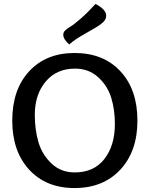

<svg xmlns="http://www.w3.org/2000/svg" viewBox="-20 -941 756 971"><path d="M490 -819Q472 -805 414.5 -773Q357 -741 330 -716Q300 -743 300 -765Q300 -778 310 -787.5Q320 -797 337 -807Q354 -817 389 -847.5Q424 -878 463 -921Q517 -893 517 -862Q517 -838 490 -819ZM357 10Q213 10 127.5 -83Q42 -176 42 -331Q42 -488 127.5 -580.5Q213 -673 357 -673Q503 -673 589 -580.5Q675 -488 675 -331Q675 -176 588.5 -83Q502 10 357 10ZM561 -314Q561 -386 542.5 -446.5Q524 -507 476.5 -550.5Q429 -594 359 -594Q266 -594 211 -528.5Q156 -463 156 -360Q156 -285 174.5 -222Q193 -159 240.5 -114Q288 -69 358 -69Q455 -69 508 -137Q561 -205 561 -314Z"/></svg>

Font: Overlock
Style: Bold
Weight: 700
Designer: Dario Muhafara
Foundry: Dario Manuel Muhafara
Version: Version 1.002